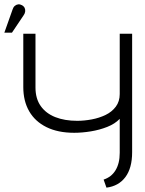

<svg xmlns="http://www.w3.org/2000/svg" viewBox="-77 -855 668 882"><path d="M530 -156V-700H473V-423Q473 -389 455 -365Q437 -341 408 -327Q379 -313 344.5 -306.5Q310 -300 278 -300Q220 -300 177 -317Q134 -334 110 -368Q86 -402 86 -453V-700H30V-455Q30 -391 57 -344Q84 -297 136.5 -271Q189 -245 264 -245Q300 -245 340 -251.5Q380 -258 415.5 -272Q451 -286 473 -309V-153Q473 -128 468 -108Q463 -88 453.5 -72.5Q444 -57 430.5 -46.5Q417 -36 399 -30L412 7Q468 0 499 -41.5Q530 -83 530 -156ZM31 -784Q37 -792 38.5 -801Q40 -810 36.5 -818Q33 -826 24 -831Q15 -836 6.5 -835Q-2 -834 -9 -828Q-16 -822 -19 -812L-57 -705H-22Z"/></svg>

Font: AdventPro_ExpandedRegular
Style: ExpandedRegular
Weight: 400
Width: 7
Designer: VivaRado, Andreas Kalpakidis
Foundry: VivaRado, Andreas Kalpakidis
Version: Version 3.000